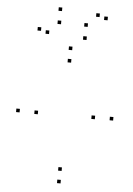

<svg xmlns="http://www.w3.org/2000/svg" viewBox="-64 -1013 747 1082"><g transform="rotate(5 310.0 -472.0)"><path d="M584.5 -357V-377H564.5V-357ZM320.2 -732V-752H300.2V-732ZM55.5 -357V-377H35.5V-357ZM320.2 21.7V1.7H300.2V21.7ZM158.7 -355.5V-375.5H138.7V-355.5ZM320.2 -661.5V-681.5H300.2V-661.5ZM481.3 -355.5V-375.5H461.3V-355.5ZM320.2 -49V-69H300.2V-49ZM504.3 -917.2V-937.2H484.3V-917.2ZM457.7 -931.5V-951.5H437.7V-931.5ZM395.7 -870.5V-890.5H375.7V-870.5ZM243.8 -946.5V-966.5H223.8V-946.5ZM135.7 -825.5V-845.5H115.7V-825.5ZM182.3 -811.2V-831.2H162.3V-811.2ZM244.7 -872.2V-892.2H224.7V-872.2ZM395.7 -796.2V-816.2H375.7V-796.2Z"/></g></svg>

Font: Monaspace Xenon Dots Var
Style: Regular
Weight: 400
Designer: Riley Cran and the Lettermatic Team
Version: Version 1.100 (Monaspace Xenon Dots)